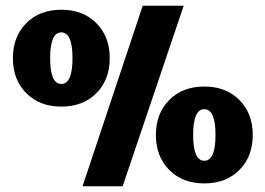

<svg xmlns="http://www.w3.org/2000/svg" viewBox="-20 -640 923 670"><path d="M693 -259Q654 -259 654 -169Q654 -79 693 -79Q732 -79 732 -169Q732 -259 693 -259ZM570.5 -47Q524 -94 524 -169Q524 -244 570.5 -291Q617 -338 693 -338Q769 -338 815.5 -291Q862 -244 862 -169Q862 -94 815.5 -47Q769 0 693 0Q617 0 570.5 -47ZM194 -527Q155 -527 155 -437Q155 -347 194 -347Q233 -347 233 -437Q233 -527 194 -527ZM71.5 -315Q25 -362 25 -437Q25 -512 71.5 -559Q118 -606 194 -606Q270 -606 316.5 -559Q363 -512 363 -437Q363 -362 316.5 -315Q270 -268 194 -268Q118 -268 71.5 -315ZM268 10 478 -620H621L408 10Z"/></svg>

Font: Wendy One
Style: Regular
Weight: 400
Designer: Alejandro Inler
Foundry: Alejandro Inler
Version: 1.001